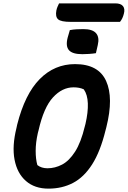

<svg xmlns="http://www.w3.org/2000/svg" viewBox="-20 -1101 759 1141"><path d="M395 -922Q415 -926 436.5 -927Q458 -928 476 -928Q530 -928 551 -903.5Q572 -879 561 -833L550 -785Q531 -782 509 -780.5Q487 -779 469 -779Q411 -779 390 -802.5Q369 -826 382 -877ZM426 -720Q565 -720 610.5 -620Q656 -520 612 -345L607 -326Q576 -200 527.5 -124Q479 -48 414 -14Q349 20 268 20Q186 20 134 -25.5Q82 -71 66.5 -152Q51 -233 78 -341L82 -360Q128 -542 216 -631Q304 -720 426 -720ZM205 -311Q192 -254 192 -204.5Q192 -155 202 -120Q226 -101 262 -101Q307 -101 349 -123Q391 -145 426 -199.5Q461 -254 484 -350L488 -365Q504 -434 502 -486.5Q500 -539 478 -570Q453 -582 417 -582Q350 -582 295 -522.5Q240 -463 209 -326ZM331 -1081H665Q698 -1081 711 -1064.5Q724 -1048 716 -1019Q709 -990 693 -971H401Q342 -971 325 -986.5Q308 -1002 315 -1039Q318 -1053 322.5 -1062.5Q327 -1072 331 -1081Z"/></svg>

Font: Recursive Sn Csl St
Style: Bold Italic
Weight: 700
Italic angle: -15°
Version: Version 1.079;hotconv 1.0.112;makeotfexe 2.5.65598; ttfautoh